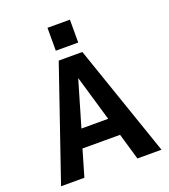

<svg xmlns="http://www.w3.org/2000/svg" viewBox="-166 -1065 1046 1186"><g transform="rotate(-20 357.0 -472.0)"><path d="M269.5 -290H445.3L357.4 -589.8ZM29.3 2 281.2 -732.4H436.5L689.5 2H531.2L480.5 -171.9H233.4L182.6 2ZM285.2 -795.9V-946.3H432.6V-795.9Z"/></g></svg>

Font: Nasu
Style: Bold
Weight: 700
Designer: Ryoko NISHIZUKA (kana &amp; ideographs); Paul D. Hunt (Latin, Greek &amp; Cyrillic); Wenlong ZHANG (bopomofo); Sandoll C
Version: Version 2014.1215